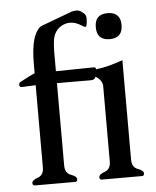

<svg xmlns="http://www.w3.org/2000/svg" viewBox="-51 -750 644 794"><g transform="rotate(-5 270.5 -353.0)"><path d="M422.9 -683.6Q476.6 -683.6 476.6 -629.9Q476.6 -575.7 422.9 -575.7Q369.6 -575.7 369.6 -629.9Q369.6 -683.6 422.9 -683.6ZM189.5 -462.9 347.2 -465.3H348.1Q355.5 -465.3 355.5 -456.5Q383.8 -459.5 411.6 -467Q439.5 -474.6 467.3 -484.4V-71.3Q467.3 -39.6 491.5 -31Q515.6 -22.5 515.6 -10.3Q515.6 0 505.9 0H340.3Q330.1 0 330.1 -10.3Q330.1 -22.5 354.5 -31Q378.9 -39.6 378.9 -71.3V-383.8Q378.9 -408.7 350.6 -426.3Q346.7 -413.1 330.6 -413.1L189.5 -413.6V-71.3Q189.5 -39.6 213.9 -31Q238.3 -22.5 238.3 -10.3Q238.3 0 228 0H62.5Q52.2 0 52.2 -10.3Q52.2 -22.5 76.7 -31Q101.1 -39.6 101.1 -71.3V-412.6Q82.5 -412.1 45.4 -410.2H43Q33.7 -410.2 33.2 -419.9V-420.9Q33.2 -428.7 42.5 -433.1Q49.8 -436.5 83 -454.1Q90.3 -458 97.2 -460.9Q98.6 -461.4 101.1 -461.4V-501.5Q101.1 -563.5 112.3 -602.5Q119.6 -627.4 133.3 -644Q139.6 -652.3 151.9 -656.7L276.4 -703.1Q280.8 -704.6 293 -705.6H294.9Q305.7 -705.6 314.9 -699.7Q328.1 -690.4 332 -683.6Q335 -677.7 335 -668Q335 -664.1 334.5 -659.7Q333.5 -636.7 328.1 -635.3H326.7Q321.3 -635.3 311 -642.6Q287.6 -657.7 264.6 -657.7Q251 -657.7 237.8 -652.3Q196.8 -634.8 191.9 -585.4Q189.9 -566.4 189.5 -545.4Z"/></g></svg>

Font: Caudex
Style: Regular
Weight: 400
Version: Version 1.01